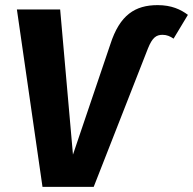

<svg xmlns="http://www.w3.org/2000/svg" viewBox="-20 -730 754 750"><path d="M146 0H346L558 -541C575 -583 590 -594 615 -594C632 -594 645 -588 658 -579L714 -672C686 -693 650 -710 596 -710C508 -710 448 -672 411 -557L265 -126L215 -693H46Z"/></svg>

Font: Fira Sans
Style: Bold Italic
Weight: 700
Italic angle: -8°
Designer: bBox Type GmbH & Carrois Corporate GbR & Edenspiekermann AG
Foundry: bBox Type GmbH & Carrois Corporate GbR & Edenspiekermann AG
Version: Version 4.301;PS 004.301;hotconv 1.0.88;makeotf.lib2.5.64775